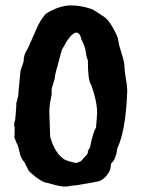

<svg xmlns="http://www.w3.org/2000/svg" viewBox="-20 -641 528 708"><path d="M162 -227 165 -137Q181 -80 212 -57Q217 -52 235 -46L260 -40Q265 -40 271 -44Q278 -46 281 -49Q288 -58 295 -65Q302 -72 301 -72Q305 -76 304 -85Q307 -88 312 -98Q323 -154 334 -170Q338 -214 338 -226Q338 -268 316 -329Q304 -343 304 -418Q298 -433 297 -445.5Q296 -458 290.5 -472.5Q285 -487 282 -492Q279 -497 278.5 -501.5Q278 -506 274 -513Q258 -537 225 -487L208 -457Q208 -455 198 -420Q182 -364 182.5 -357.5Q183 -351 171 -316Q170 -313 170.5 -302Q171 -291 166.5 -271.5Q162 -252 162 -227ZM48 -300 55 -374Q55 -380 59.5 -392Q64 -404 65 -407Q65 -409 67 -414Q67 -441 82 -461Q105 -514 117 -540Q129 -566 143 -583Q144 -588 164 -599Q205 -621 241 -621Q277 -621 310 -610Q321 -608 339.5 -595Q358 -582 361 -581Q378 -571 396.5 -538.5Q415 -506 416.5 -491Q418 -476 428.5 -443.5Q439 -411 439 -395.5Q439 -380 444.5 -349Q450 -318 449 -299Q443 -158 413 -95Q407 -51 390 -39L388 -25Q387 -13 376.5 2Q366 17 350 25Q347 28 310 34Q257 44 240 44Q218 51 184.5 41.5Q151 32 146 31.5Q141 31 124.5 20.5Q108 10 103 4Q87 -8 84 -15L70 -43Q57 -56 52 -80.5Q47 -105 42 -112Q37 -123 33 -135Q34 -142 34 -160V-170Q30 -185 36 -199Q37 -206 37.5 -216.5Q38 -227 40 -247V-260Q49 -290 48 -300Z"/></svg>

Font: Caveat Brush
Style: Regular
Weight: 400
Designer: Pablo Impallari
Foundry: Creative Lab NY
Version: Version 1.096; ttfautohint (v1.3)